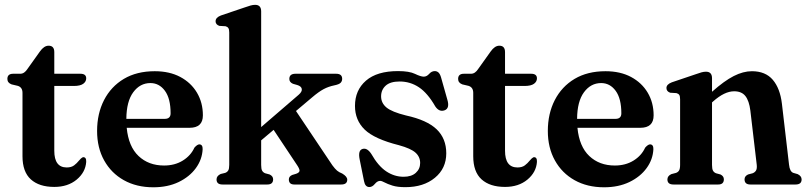

<svg xmlns="http://www.w3.org/2000/svg" viewBox="-20 -763 3339 794"><path d="M53.5 -408 28 -414Q10.5 -420.5 10.5 -436.5Q10.5 -458 34.5 -458H64Q81 -458 94 -478.5L145 -550Q162 -574 181 -574Q204.5 -574 204.5 -547.5V-458H312.5Q336.5 -458 336.5 -439Q336.5 -425.5 324.2 -416.5Q312 -407.5 285 -407.5H204.5V-139.5Q204.5 -70.5 256 -70.5Q275 -70.5 286.5 -79.2Q298 -88 306 -98.2Q314 -108.5 323 -113Q337.5 -114 336.5 -93.5Q333.5 -50.5 297 -20.2Q260.5 10 204.5 10Q142 10 107.5 -21.2Q73 -52.5 73 -117V-379Q73 -402 53.5 -408Z M819 -286Q819 -234.5 764 -234.5H504Q511.5 -157 553 -117.8Q594.5 -78.5 658.5 -78.5Q703 -78.5 736 -99Q769 -119.5 784 -152.5Q796 -166 804.5 -166Q818.5 -165.5 818 -146Q816 -103.5 790 -67.8Q764 -32 718.8 -10.2Q673.5 11.5 614 11.5Q544.5 11.5 492.2 -17.8Q440 -47 410.8 -99.5Q381.5 -152 381.5 -221.5Q381.5 -293 410.2 -349Q439 -405 492.2 -436.8Q545.5 -468.5 620 -468.5Q681 -468.5 725.5 -444.8Q770 -421 794.5 -379.8Q819 -338.5 819 -286ZM602 -419.5Q559 -419.5 531 -381.5Q503 -343.5 502.5 -271.5H661.5Q685.5 -271.5 685.5 -294.5Q685.5 -355.5 662 -387.5Q638.5 -419.5 602 -419.5Z M900 0Q875.5 0 875.5 -21Q875.5 -35.5 892.5 -43.5L911 -48Q919.5 -51 923.8 -58Q928 -65 928 -81V-629Q928 -641.5 924.2 -647Q920.5 -652.5 912.5 -654.5L887 -656Q871.5 -661.5 871.5 -675Q871.5 -690.5 893.5 -699L991 -732Q1006.5 -737.5 1016.2 -740.2Q1026 -743 1035 -743Q1060 -743 1060 -716V-237.5L1215 -371Q1230 -384 1228 -395.2Q1226 -406.5 1209 -411.5L1191.5 -416.5Q1176.5 -423 1176.5 -436.5Q1176.5 -458 1202 -458H1370Q1395 -458 1395 -437Q1395 -427.5 1388.8 -420.8Q1382.5 -414 1362.5 -410Q1338 -405 1318 -394.2Q1298 -383.5 1271 -360.5L1204 -304L1354.5 -79.5Q1365.5 -64.5 1373.8 -57.5Q1382 -50.5 1395 -45.5Q1416 -33 1416 -20Q1416 0 1391 0H1197Q1174.5 0 1174.5 -21Q1174.5 -33.5 1188.5 -39.5L1205 -44.5Q1219 -49.5 1218.8 -57.8Q1218.5 -66 1206 -84L1111.5 -226L1060 -182.5V-81Q1060 -64.5 1064 -57.2Q1068 -50 1076.5 -46.5L1095 -41.5Q1109.5 -34.5 1109.5 -21.5Q1109.5 0 1085.5 0Z M1649 -32Q1681.5 -32 1699.5 -48.2Q1717.5 -64.5 1717.5 -89Q1717.5 -114.5 1698.2 -131.8Q1679 -149 1630 -162.5Q1528.5 -188 1488.2 -227Q1448 -266 1448 -325Q1448 -390 1493.5 -429.5Q1539 -469 1626 -469Q1672.5 -469 1696.2 -457.5Q1720 -446 1732.5 -446Q1744.5 -446 1754.8 -457.5Q1765 -469 1778 -469Q1786 -469 1792.5 -463.8Q1799 -458.5 1803.5 -444.5L1829.5 -352.5Q1841 -315.5 1819 -307Q1796.5 -298.5 1780 -323Q1748.5 -378 1712.5 -402Q1676.5 -426 1632.5 -426Q1594 -426 1575 -408.8Q1556 -391.5 1556 -364.5Q1556 -337 1578.2 -318.5Q1600.5 -300 1659 -285.5Q1746 -266.5 1785.8 -228.2Q1825.5 -190 1825.5 -129Q1825.5 -66.5 1778.5 -27.8Q1731.5 11 1656.5 11Q1623.5 11 1603 4.5Q1582.5 -2 1570.5 -8.5Q1558.5 -15 1552 -15Q1540.5 -15 1530 -2.2Q1519.5 10.5 1507.5 10.5Q1490 10.5 1485.5 -13.5L1467.5 -103Q1459.5 -141 1479 -147Q1498 -153 1515.5 -126.5Q1544 -76.5 1577.5 -54.2Q1611 -32 1649 -32Z M1917.5 -408 1892 -414Q1874.5 -420.5 1874.5 -436.5Q1874.5 -458 1898.5 -458H1928Q1945 -458 1958 -478.5L2009 -550Q2026 -574 2045 -574Q2068.5 -574 2068.5 -547.5V-458H2176.5Q2200.5 -458 2200.5 -439Q2200.5 -425.5 2188.2 -416.5Q2176 -407.5 2149 -407.5H2068.5V-139.5Q2068.5 -70.5 2120 -70.5Q2139 -70.5 2150.5 -79.2Q2162 -88 2170 -98.2Q2178 -108.5 2187 -113Q2201.5 -114 2200.5 -93.5Q2197.5 -50.5 2161 -20.2Q2124.5 10 2068.5 10Q2006 10 1971.5 -21.2Q1937 -52.5 1937 -117V-379Q1937 -402 1917.5 -408Z M2683 -286Q2683 -234.5 2628 -234.5H2368Q2375.5 -157 2417 -117.8Q2458.5 -78.5 2522.5 -78.5Q2567 -78.5 2600 -99Q2633 -119.5 2648 -152.5Q2660 -166 2668.5 -166Q2682.5 -165.5 2682 -146Q2680 -103.5 2654 -67.8Q2628 -32 2582.8 -10.2Q2537.5 11.5 2478 11.5Q2408.5 11.5 2356.2 -17.8Q2304 -47 2274.8 -99.5Q2245.5 -152 2245.5 -221.5Q2245.5 -293 2274.2 -349Q2303 -405 2356.2 -436.8Q2409.5 -468.5 2484 -468.5Q2545 -468.5 2589.5 -444.8Q2634 -421 2658.5 -379.8Q2683 -338.5 2683 -286ZM2466 -419.5Q2423 -419.5 2395 -381.5Q2367 -343.5 2366.5 -271.5H2525.5Q2549.5 -271.5 2549.5 -294.5Q2549.5 -355.5 2526 -387.5Q2502.5 -419.5 2466 -419.5Z M2924.5 -439.5V-383.5Q2975 -428.5 3014.2 -448.5Q3053.5 -468.5 3089.5 -468.5Q3145.5 -468.5 3175.8 -433Q3206 -397.5 3213.5 -334.5L3243 -82Q3246 -53 3261 -48L3278.5 -43Q3295 -35 3295 -21Q3295 0 3270 0H3083Q3059 0 3059 -21.5Q3059 -34.5 3073.5 -41.5L3092.5 -46.5Q3101.5 -50 3106.2 -57.5Q3111 -65 3109.5 -81L3083 -306Q3078 -346 3062.5 -365.8Q3047 -385.5 3016 -385.5Q2976 -385.5 2929 -343.5L2924.5 -339.5V-81Q2924.5 -64.5 2928.5 -57.2Q2932.5 -50 2941 -46.5L2959.5 -41.5Q2973.5 -34.5 2973.5 -21.5Q2973.5 0 2950 0H2765Q2740 0 2740 -21Q2740 -35.5 2756.5 -43L2775.5 -48Q2784 -51 2788.2 -58Q2792.5 -65 2792.5 -81V-352.5Q2792.5 -365.5 2788.8 -370.8Q2785 -376 2777 -378L2751.5 -379.5Q2736 -385 2736 -399Q2736 -414 2758 -422.5L2855.5 -455.5Q2871 -461 2880.8 -463.8Q2890.5 -466.5 2899.5 -466.5Q2924.5 -466.5 2924.5 -439.5Z"/></svg>

Font: Fraunces 72pt Soft SemiBold
Style: Regular
Weight: 600
Version: Version 1.000;[b76b70a41]